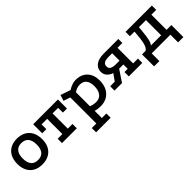

<svg xmlns="http://www.w3.org/2000/svg" viewBox="143 -1374 2506 2506"><g transform="rotate(-45 1395.5 -121.5)"><path d="M270 -458Q342 -458 393.5 -429.5Q445 -401 473 -347.5Q501 -294 501 -219Q501 -108 439 -45.5Q377 17 270 17Q200 17 148.5 -11Q97 -39 69.5 -92.5Q42 -146 42 -219Q42 -294 69.5 -347.5Q97 -401 148.5 -429.5Q200 -458 270 -458ZM270 -376Q207 -376 174.5 -335.5Q142 -295 142 -219Q142 -144 174.5 -104Q207 -64 270 -64Q336 -64 368.5 -104Q401 -144 401 -219Q401 -295 368.5 -335.5Q336 -376 270 -376Z M555 -440H1012V-273H937V-361H834V-80H920V0H647V-80H734V-361H631V-273H555Z M1061 215V136H1145V-345L1051 -376L1077 -458L1216 -410Q1248 -432 1285 -445Q1322 -458 1354 -458Q1457 -458 1515.5 -396.5Q1574 -335 1574 -228Q1574 -155 1546 -99Q1518 -43 1466.5 -12.5Q1415 18 1345 18Q1292 18 1246 4V136H1330V215ZM1344 -63Q1404 -63 1438 -106Q1472 -149 1472 -227Q1472 -300 1441 -338Q1410 -376 1350 -376Q1321 -376 1292 -366Q1263 -356 1245 -339V-83Q1262 -74 1289.5 -68.5Q1317 -63 1344 -63Z M1879 1V-79H1939V-159H1852Q1801 -160 1757.5 -176Q1714 -192 1688 -223.5Q1662 -255 1662 -302Q1662 -363 1711.5 -402Q1761 -441 1861 -441H2128V-367H2039V-79H2128V1ZM1616 0V-80H1701L1772 -180L1870 -172L1755 0ZM1867 -230H1939V-366H1869Q1840 -366 1817 -360.5Q1794 -355 1779.5 -340Q1765 -325 1765 -295Q1765 -259 1794 -244.5Q1823 -230 1867 -230Z M2205 142 2204 -80H2269Q2290 -91 2303 -117Q2316 -143 2323 -175.5Q2330 -208 2334 -241Q2338 -274 2340 -299L2345 -360H2260V-440H2746V-360H2657V-80H2746V142H2648V0H2303V142ZM2367 -80H2557V-360H2427L2420 -288Q2413 -208 2401.5 -155.5Q2390 -103 2367 -80Z"/></g></svg>

Font: Podkova SemiBold
Style: Regular
Weight: 600
Designer: Ilya Yudin
Foundry: Cyreal (www.cyreal.org)
Version: Version 2.103